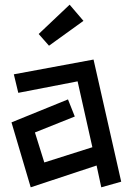

<svg xmlns="http://www.w3.org/2000/svg" viewBox="-20 -775 554 819"><path d="M145 -630 277 -755 336 -686 189 -580ZM392 -69 111 24 29 -253 270 -351 299 -278 129 -210 169 -82 374 -147 311 -428 58 -379 39 -458 379 -521 497 0 412 24Z"/></svg>

Font: Stick
Style: Regular
Weight: 400
Designer: Fontworks Inc.
Foundry: Fontworks Inc.
Version: Version 1.100